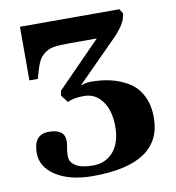

<svg xmlns="http://www.w3.org/2000/svg" viewBox="-80 -763 778 850"><g transform="rotate(-10 309.0 -338.5)"><path d="M42 -129Q42 -212 111 -212Q182 -212 182 -158Q182 -146 178.5 -129.5Q175 -113 175 -91Q175 -64 201 -47.5Q227 -31 279 -31Q335 -31 370 -71Q405 -111 405 -185Q405 -255 374 -298Q343 -341 292 -341Q242 -341 218 -327L192 -360L196 -382L392 -582H268Q222 -582 198 -578Q174 -574 155 -559Q136 -544 126 -520.5Q116 -497 104 -451H66V-692H513L526 -671L523 -657Q516 -620 463 -567L289 -392L291 -390Q310 -398 333 -398Q381 -398 423 -388Q465 -378 501.5 -355.5Q538 -333 559 -291.5Q580 -250 580 -194Q580 15 270 15Q168 15 105 -25Q42 -65 42 -129Z"/></g></svg>

Font: Heuristica
Style: Bold
Weight: 700
Version: Version 1.0.2